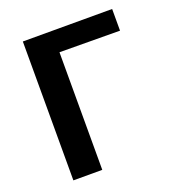

<svg xmlns="http://www.w3.org/2000/svg" viewBox="-127 -796 831 899"><g transform="rotate(-20 289.0 -346.0)"><path d="M86 0V-692H531V-584L230 -586V0Z"/></g></svg>

Font: Coval
Style: ExtraBold
Weight: 800
Foundry: Context Ltd
Version: Version 001.000